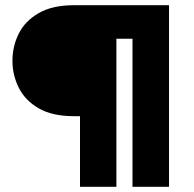

<svg xmlns="http://www.w3.org/2000/svg" viewBox="-20 -722 748 742"><path d="M266.2 -701.9H633.2V0H492V-572.2H429.8V0H289.2V-273H266.2Q182.1 -273 129.6 -303.4Q77.1 -333.8 52.6 -382.9Q28.1 -432 28.1 -486.9Q28.1 -542.9 52.3 -591.7Q76.5 -640.6 129.3 -671.2Q182.1 -701.9 266.2 -701.9Z"/></svg>

Font: Poppins Variable
Style: Regular
Weight: 100
Designer: Jonny Pinhorn
Foundry: Indian Type Foundry
Version: Version 6.000